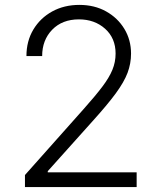

<svg xmlns="http://www.w3.org/2000/svg" viewBox="-20 -757 650 777"><path d="M81 0V-48.7L318.5 -315.7Q365.1 -367.9 393.5 -405.4Q421.9 -442.8 434.8 -474.3Q447.8 -505.7 447.8 -540.1Q447.8 -602.6 405.4 -640.6Q362.9 -678.6 299.4 -678.6Q231.9 -678.6 191.2 -636.7Q150.6 -594.8 150.6 -530.2H87Q87 -590.6 114.9 -637.3Q142.8 -683.9 191.2 -710.6Q239.7 -737.2 301.1 -737.2Q362.2 -737.2 409.3 -710.9Q456.3 -684.7 483.3 -640.1Q510.3 -595.5 510.3 -540.1Q510.3 -500 496.3 -462.5Q482.2 -425.1 448.2 -378.7Q414.1 -332.4 353.7 -265.6L173.3 -64.3V-59.7H533V0Z"/></svg>

Font: Inter UI Light
Style: Regular
Weight: 300
Designer: Rasmus Andersson
Foundry: rsms
Version: 3.2;8d6f07862